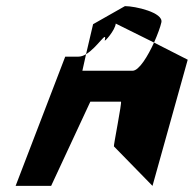

<svg xmlns="http://www.w3.org/2000/svg" viewBox="-20 -607 633 627"><path d="M31 0H147L275 -275H375C379 -275 350 -129 352 -129L478 0L593 -412L483 -468C463 -424 434 -376 413 -376H249L261 -430C253 -425 244 -422 236 -422H193ZM261 -430C298 -452 331 -511 322 -475C321 -469 356 -508 358 -530L483 -468C495 -495 504 -520 507 -534C514 -566 422 -587 388 -587L284 -528Z"/></svg>

Font: Crazy Punk
Style: Obl
Weight: 400
Version: Version 1